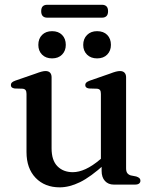

<svg xmlns="http://www.w3.org/2000/svg" viewBox="-20 -773 646 804"><path d="M405.5 -57.5V-90.5L402.5 -93V-379.5Q402.5 -390.5 399 -395.5Q395.5 -400.5 386.5 -401.5L352.5 -402.5Q344 -404 340.5 -407.5Q337 -411 337 -417Q337 -423 341.2 -427.2Q345.5 -431.5 356.5 -435.5L440 -464.5Q455.5 -470.5 465.2 -473Q475 -475.5 482.5 -475.5Q495 -475.5 501.5 -468.5Q508 -461.5 508 -449.5V-68.5Q508 -55 513 -48.2Q518 -41.5 527.5 -38.5L550.5 -34Q559.5 -31 563.8 -27Q568 -23 568 -16.5Q568 -9 562.5 -4.5Q557 0 545 0H456.5Q433.5 0 419.5 -15.2Q405.5 -30.5 405.5 -57.5ZM91 -136V-379.5Q91 -390.5 87.2 -395.5Q83.5 -400.5 75 -401.5L41 -402.5Q32.5 -404 29 -407.5Q25.5 -411 25.5 -417Q25.5 -423 29.5 -427.2Q33.5 -431.5 44.5 -435.5L128.5 -464.5Q144.5 -470.5 154 -473Q163.5 -475.5 170.5 -475.5Q183.5 -475.5 189.8 -468.5Q196 -461.5 196 -449.5V-152Q196 -101.5 220.5 -76.8Q245 -52 285 -52Q310 -52 338.5 -65Q367 -78 399.5 -105.5L421 -124L440.5 -104.5L418.5 -85.5Q359.5 -32 315 -10.2Q270.5 11.5 230 11.5Q167.5 11.5 129.2 -28.2Q91 -68 91 -136ZM198 -528.5Q172 -528.5 156.2 -544.2Q140.5 -560 140.5 -585Q140.5 -611 156.2 -626.8Q172 -642.5 198 -642.5Q224.5 -642.5 240 -626.8Q255.5 -611 255.5 -585Q255.5 -560.5 240 -544.5Q224.5 -528.5 198 -528.5ZM386.5 -528.5Q360.5 -528.5 344.5 -544.2Q328.5 -560 328.5 -585Q328.5 -610.5 344.5 -626.5Q360.5 -642.5 386.5 -642.5Q413.5 -642.5 429 -626.8Q444.5 -611 444.5 -585Q444.5 -560.5 429 -544.5Q413.5 -528.5 386.5 -528.5ZM152.5 -726Q152.5 -740 159 -746.5Q165.5 -753 178 -753H407Q419 -753 425.8 -746.5Q432.5 -740 432.5 -726Q432.5 -712 425.8 -705.5Q419 -699 407 -699H178Q165.5 -699 159 -705.8Q152.5 -712.5 152.5 -726Z"/></svg>

Font: Fraunces 16pt
Style: Regular
Weight: 400
Version: Version 1.000;[b76b70a41]